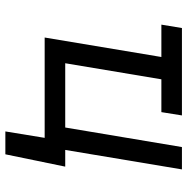

<svg xmlns="http://www.w3.org/2000/svg" viewBox="-10 -576 742 763"><g transform="rotate(90 361.5 -194.0)"><path d="M438.2 -545.5H90.9L77.4 -463.8H206L128.6 0H527.3L501.8 156.2H592.7L641.7 -81.7H575.3L652.7 -545.5H563.9L486.2 -81.7H230.8L294.7 -463.8H425.1Z"/></g></svg>

Font: Margiela Sans Text
Style: Italic
Weight: 400
Italic angle: -9.39999°
Designer: Stefan Endress, Andreas Faust
Version: Version 1.100;FEAKit 1.0